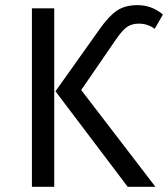

<svg xmlns="http://www.w3.org/2000/svg" viewBox="-20 -720 648 740"><path d="M472.2 0 193.8 -368.2 366.2 -610.8Q400.9 -659.7 431.9 -679.9Q462.9 -700.2 509.8 -700.2Q564.9 -700.2 607.9 -664.1L576.2 -608.9Q549.3 -628.9 515.1 -628.9Q490.2 -628.9 471.9 -617.7Q453.6 -606.4 428.2 -569.8L293 -373L579.1 0ZM189 -688V0H103V-688Z"/></svg>

Font: Fira Sans Book
Style: Regular
Weight: 350
Designer: Carrois Corporate & Edenspiekermann AG
Foundry: Carrois Corporate GbR & Edenspiekermann AG
Version: Version 4.203;PS 004.203;hotconv 1.0.88;makeotf.lib2.5.64775